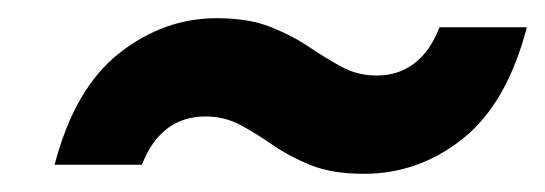

<svg xmlns="http://www.w3.org/2000/svg" viewBox="-20 -463 599 211"><path d="M380 -272Q440 -272 488.5 -310.5Q537 -349 559 -433H463Q453 -407 435.5 -393.5Q418 -380 394 -380Q373 -380 355.5 -389.5Q338 -399 319.5 -411.5Q301 -424 277 -433.5Q253 -443 218 -443Q160 -443 111 -404.5Q62 -366 40 -282H136Q146 -308 163.5 -321.5Q181 -335 206 -335Q227 -335 244.5 -325.5Q262 -316 280 -303.5Q298 -291 321.5 -281.5Q345 -272 380 -272Z"/></svg>

Font: Instrument Sans SemiCondensed
Style: Bold Italic
Weight: 700
Width: 4
Italic angle: -13°
Designer: Rodrigo Fuenzalida
Foundry: fragTYPE
Version: Version 1.000;gftools[0.9.28]